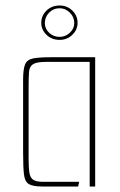

<svg xmlns="http://www.w3.org/2000/svg" viewBox="-20 -678 436 698"><path d="M133 0Q99 0 84.5 -9Q70 -18 67 -45Q64 -72 64 -125V-387Q64 -426 71 -443.5Q78 -461 100 -465.5Q122 -470 167 -470H326V0H306V-453H147Q113 -453 100 -444.5Q87 -436 85.5 -416.5Q84 -397 84 -362V-103Q84 -68 87 -49.5Q90 -31 101.5 -24Q113 -17 138 -17H268L264 0ZM197 -533Q168 -533 149 -551.5Q130 -570 130 -595Q130 -621 149 -639.5Q168 -658 197 -658Q224 -658 243 -639.5Q262 -621 262 -595Q262 -570 243 -551.5Q224 -533 197 -533ZM197 -544Q218 -544 234 -559Q250 -574 250 -594Q250 -616 234 -632Q218 -648 197 -648Q174 -648 158.5 -632Q143 -616 143 -594Q143 -574 158.5 -559Q174 -544 197 -544Z"/></svg>

Font: Smooch Sans Thin
Style: Regular
Weight: 100
Designer: Robert E. Leuschke
Foundry: Robert E. Leuschke
Version: Version 1.010